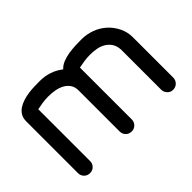

<svg xmlns="http://www.w3.org/2000/svg" viewBox="-98 -805 1056 1056"><g transform="rotate(-45 430.0 -277.0)"><path d="M154 -47Q154 -27 140.5 -13.5Q127 0 107 0Q87 0 73.5 -13.5Q60 -27 60 -47V-450Q60 -475 70.5 -492.5Q81 -510 98.5 -521.5Q116 -533 138.5 -540Q161 -547 184 -550Q207 -553 230 -553.5Q253 -554 270 -554Q308 -554 342.5 -542.5Q377 -531 406 -508Q421 -525 445 -534.5Q469 -544 495 -548Q521 -552 547 -553Q573 -554 593 -554Q634 -554 672 -540Q710 -526 738.5 -500Q767 -474 784.5 -438.5Q802 -403 802 -361V-49Q802 -29 788.5 -15Q775 -1 754 -1Q735 -1 721.5 -15Q708 -29 708 -49V-361Q706 -390 693.5 -409Q681 -428 661.5 -440Q642 -452 617.5 -456.5Q593 -461 567 -461Q543 -461 520.5 -457.5Q498 -454 478 -450V-47Q478 -27 464.5 -13.5Q451 0 431 0Q411 0 397.5 -13.5Q384 -27 384 -47V-367Q384 -394 371.5 -412Q359 -430 339 -441Q319 -452 294 -456.5Q269 -461 243 -461Q219 -461 195.5 -457.5Q172 -454 154 -450Z"/></g></svg>

Font: VDS
Style: Regular
Weight: 400
Designer: artmaker
Foundry: artmaker
Version: Version 1.000 2009 initial release